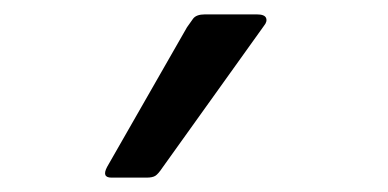

<svg xmlns="http://www.w3.org/2000/svg" viewBox="-20 -48 540 267"><path d="M337 -28Q348 -28 350 -23Q352 -18 347 -12L206 185Q200 194 196 196.5Q192 199 184 199H135Q121 199 129 184L240 -10Q244 -16 248.5 -22Q253 -28 265 -28Z"/></svg>

Font: NanumGothicCoding
Style: Regular
Weight: 400
Monospace: yes
Designer: Kwon Bruce; Nicolas Noh; Sung-woo Choi; Go-un Cha; Soo-hyun Park;
Foundry: NHN Corporation
Version: Version 2.000;PS 1;hotconv 1.0.49;makeotf.lib2.0.14853